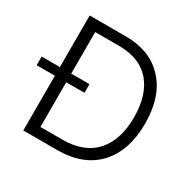

<svg xmlns="http://www.w3.org/2000/svg" viewBox="-183 -892 1060 1057"><g transform="rotate(30 347.5 -363.5)"><path d="M94 -346H-22V-401H94V-729H322Q428 -729 502 -686Q577 -641 617 -560Q656 -479 656 -365Q656 -194 566 -96Q475 2 310 2H94ZM516 -143Q586 -223 586 -365Q586 -506 518 -586Q449 -665 319 -665H166V-401H282V-346H166V-62H306Q444 -62 516 -143Z"/></g></svg>

Font: Sinter Normal
Style: Regular
Weight: 350
Foundry: Adobe & rsms
Version: Version 1.000